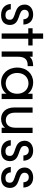

<svg xmlns="http://www.w3.org/2000/svg" viewBox="1298 -2078 790 3425"><g transform="rotate(90 1692.5 -365.0)"><path d="M249 10C373 10 425 -59 425 -151C420 -348 154 -280 154 -407C154 -453 184 -484 235 -484C292 -484 321 -444 324 -388H418C413 -499 347 -562 238 -562C129 -562 58 -496 61 -406C69 -201 332 -269 332 -150C332 -105 319 -68 248 -68C186 -68 152 -105 147 -163H50C57 -61 123 10 249 10Z M671 0V-475H791V-552H671V-740H576V-552H484V-475H576V0Z M898 -552V0H992V-298C992 -425 1055 -464 1143 -464H1159V-562C1075 -562 1021 -537 992 -499V-552Z M1446 10C1547 10 1618 -36 1652 -87V0H1747V-551H1652V-465C1619 -516 1549 -562 1448 -562C1299 -562 1185 -449 1185 -278C1185 -106 1299 10 1446 10ZM1281 -278C1281 -407 1367 -479 1467 -479C1566 -479 1652 -404 1652 -276C1652 -148 1566 -72 1467 -72C1367 -72 1281 -148 1281 -278Z M2352 0V-552H2258V-249C2258 -132 2203 -74 2122 -74C2042 -74 1989 -131 1989 -243V-552H1896V-229C1896 -70 1986 10 2101 10C2166 10 2225 -15 2258 -61V0Z M2678 10C2802 10 2854 -59 2854 -151C2849 -348 2583 -280 2583 -407C2583 -453 2613 -484 2664 -484C2721 -484 2750 -444 2753 -388H2847C2842 -499 2776 -562 2667 -562C2558 -562 2487 -496 2490 -406C2498 -201 2761 -269 2761 -150C2761 -105 2748 -68 2677 -68C2615 -68 2581 -105 2576 -163H2479C2486 -61 2552 10 2678 10Z M3156 10C3280 10 3332 -59 3332 -151C3327 -348 3061 -280 3061 -407C3061 -453 3091 -484 3142 -484C3199 -484 3228 -444 3231 -388H3325C3320 -499 3254 -562 3145 -562C3036 -562 2965 -496 2968 -406C2976 -201 3239 -269 3239 -150C3239 -105 3226 -68 3155 -68C3093 -68 3059 -105 3054 -163H2957C2964 -61 3030 10 3156 10Z"/></g></svg>

Font: Malmofest
Style: Regular
Weight: 400
Designer: Jonny Pinhorn (Poppins), Kolossal
Version: Version 1.004;Glyphs 3.1.2 (3151)